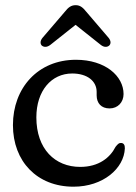

<svg xmlns="http://www.w3.org/2000/svg" viewBox="-20 -710 524 742"><path d="M142 -533.5C150.5 -527 162 -527 174.5 -536.5L272 -614L369.5 -536.5C381.5 -527 393.5 -527 401.5 -533.5C408.5 -539.5 410 -551 400 -563.5L313.5 -664.5C300.5 -681 289.5 -690 272.5 -690C254.5 -690 243.5 -681 230.5 -664.5L144 -563.5C134 -551 135.5 -539.5 142 -533.5ZM447.5 -157.5C439.5 -158 435 -153 426.5 -142.5C405.5 -101 362 -65 290 -65C192.5 -65 120.5 -134 120.5 -256.5C120.5 -359 178.5 -426 259 -426C317.5 -426 353.5 -396.5 353.5 -355V-341.5C353.5 -311 371.5 -291 403.5 -291C435.5 -291 457.5 -315 457.5 -346.5C457.5 -416 387 -479 273.5 -479C126.5 -479 30 -370 30 -226.5C30 -86 123.5 11.5 264 11.5C379 11.5 459.5 -59.5 462.5 -136.5C463 -149.5 458 -157.5 447.5 -157.5Z"/></svg>

Font: dr Title
Style: Regular
Weight: 400
Version: Version 1.000;hotconv 1.0.109;makeotfexe 2.5.65596